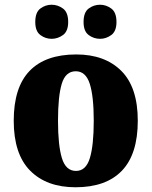

<svg xmlns="http://www.w3.org/2000/svg" viewBox="-20 -781 641 811"><path d="M299 10Q177 10 107.5 -60Q38 -130 38 -271Q38 -412 105 -481.5Q172 -551 302 -551Q423 -551 492.5 -481.5Q562 -412 562 -271Q562 -130 495 -60Q428 10 299 10ZM301 -59Q343 -59 359.5 -113Q376 -167 376 -271Q376 -375 359 -427.5Q342 -480 300 -480Q257 -480 241 -427.5Q225 -375 225 -271Q225 -167 241.5 -113Q258 -59 301 -59ZM403 -617Q376 -617 354.5 -633Q333 -649 333 -688Q333 -729 354.5 -745Q376 -761 403 -761Q428 -761 450 -745Q472 -729 472 -688Q472 -649 450 -633Q428 -617 403 -617ZM198 -617Q172 -617 150.5 -633Q129 -649 129 -688Q129 -729 150.5 -745Q172 -761 198 -761Q224 -761 246 -745Q268 -729 268 -688Q268 -649 246 -633Q224 -617 198 -617Z"/></svg>

Font: Noto Serif Lao SemiCondensed Black
Style: Regular
Weight: 900
Width: 4
Designer: Monotype Design Team
Foundry: Monotype Imaging Inc.
Version: Version 2.003; ttfautohint (v1.8.4.7-5d5b)